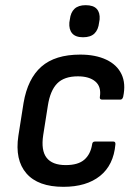

<svg xmlns="http://www.w3.org/2000/svg" viewBox="-20 -711 525 742"><path d="M225 11Q127 11 82 -41Q37 -93 51 -186L71 -313Q87 -407 140 -453.5Q193 -500 290 -500Q349 -500 390.5 -480.5Q432 -461 449.5 -424.5Q467 -388 456 -337Q453 -326 445 -326H375Q364 -326 366 -337Q372 -376 348.5 -396Q325 -416 281 -416Q228 -416 201 -388.5Q174 -361 165 -303L147 -189Q138 -130 160 -101.5Q182 -73 234 -73Q282 -73 306 -94Q330 -115 336 -153Q337 -164 347 -164H418Q427 -164 426 -153Q419 -73 366.5 -31Q314 11 225 11ZM301 -567Q272 -567 259 -582Q246 -597 248 -624L250 -636Q253 -663 268 -677Q283 -691 311 -691Q341 -691 354 -676.5Q367 -662 365 -636L363 -624Q360 -596 345 -581.5Q330 -567 301 -567Z"/></svg>

Font: Sofia Sans Semi Condensed SemiBold
Style: Italic
Weight: 600
Italic angle: -9°
Version: Version 4.100